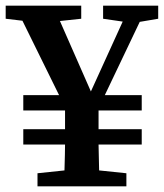

<svg xmlns="http://www.w3.org/2000/svg" viewBox="-28 -656 577 676"><path d="M529 -590 464 -579 341 -321H471V-267H319V-201H471V-147H319Q319 -124 321 -56L417 -46V0H104V-46L199 -56Q201 -122 201 -147H54V-201H201V-267H54V-321H180L51 -583L-8 -590V-636H258V-590L183 -582L292 -334L404 -580L335 -590V-636H529Z"/></svg>

Font: TypoPRO Source Serif Pro
Style: Regular
Weight: 600
Designer: Frank Grießhammer
Foundry: Adobe Systems Incorporated
Version: Version 1.017;PS 1.0;hotconv 1.0.79;makeotf.lib2.5.61930